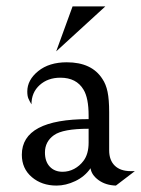

<svg xmlns="http://www.w3.org/2000/svg" viewBox="-20 -566 440 598"><path d="M262 -42Q244 -16 214.5 -2Q185 12 156 12Q110 12 79 -14.5Q48 -41 48 -84Q48 -195 256 -195V-206Q256 -261 240 -287Q218 -324 168 -324Q129 -324 103.5 -301Q78 -278 78 -241Q72 -251 68.5 -259Q65 -267 65 -281Q65 -317 99 -344.5Q133 -372 188 -372Q266 -372 299 -320Q310 -304 315 -280Q320 -256 320 -217V-98Q320 -67 337.5 -50Q355 -33 387 -33H400L341 12Q309 11 287 -5Q265 -21 262 -42ZM120 -91Q120 -63 135 -47Q150 -31 175 -31Q194 -31 211 -40Q228 -49 240 -65Q256 -86 256 -122V-165Q176 -165 148 -145Q120 -125 120 -91ZM155 -406 206 -546H308Z"/></svg>

Font: BellefairVN
Style: Regular
Weight: 400
Designer: Nick Shinn, Liron Lavi Turkenic
Foundry: Shinntype
Version: Version 1.003